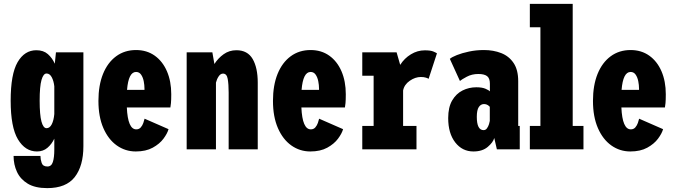

<svg xmlns="http://www.w3.org/2000/svg" viewBox="-20 -770 3490 990"><path d="M170.5 11Q110 11 72.5 -51.5Q35 -114 35 -251Q35 -388 70.8 -449.5Q106.5 -511 167.5 -511Q204 -511 226.8 -491Q249.5 -471 262.5 -441.5L268.5 -500H410V-16Q410 85.5 365.5 142.8Q321 200 223.5 200Q161 200 123 177Q85 154 67.5 116.2Q50 78.5 50 34H188.5Q188.5 51.5 194.8 70Q201 88.5 224.5 88.5Q245 88.5 252.5 65.5Q260 42.5 260 1.5V-55Q246.5 -26.5 224.5 -7.8Q202.5 11 170.5 11ZM184.5 -251Q184.5 -177.5 193.8 -143.2Q203 -109 220 -109Q236.5 -109 246.8 -129Q257 -149 260 -182V-325Q257 -352.5 246.8 -371.8Q236.5 -391 220 -391Q203.5 -391 194 -357.8Q184.5 -324.5 184.5 -251Z M680 11Q626 11 582.2 -20Q538.5 -51 513 -109.5Q487.5 -168 487.5 -250Q487.5 -330 511.2 -388.8Q535 -447.5 578.8 -479.8Q622.5 -512 681.5 -512Q737 -512 777.8 -483Q818.5 -454 840.8 -402.5Q863 -351 863 -284Q863 -254 861.5 -238.5Q860 -223 858.5 -216H634Q639 -103 682.5 -103Q697 -103 705.8 -113Q714.5 -123 719 -136Q723.5 -149 725.5 -158L849 -104Q843 -82 823 -55Q803 -28 767.5 -8.5Q732 11 680 11ZM681.5 -399Q642.5 -399 635 -306.5H725V-312.5Q725 -331.5 721 -351.5Q717 -371.5 707.5 -385.2Q698 -399 681.5 -399Z M942.5 0V-500H1075L1085.5 -440Q1104.5 -470 1133.2 -490.5Q1162 -511 1199 -511Q1256.5 -511 1282.8 -465.8Q1309 -420.5 1309 -344V0H1159V-293Q1159 -335 1154.2 -362.8Q1149.5 -390.5 1130 -390.5Q1117 -390.5 1107.5 -376.2Q1098 -362 1093.5 -344V0Z M1580 11Q1526 11 1482.2 -20Q1438.5 -51 1413 -109.5Q1387.5 -168 1387.5 -250Q1387.5 -330 1411.2 -388.8Q1435 -447.5 1478.8 -479.8Q1522.5 -512 1581.5 -512Q1637 -512 1677.8 -483Q1718.5 -454 1740.8 -402.5Q1763 -351 1763 -284Q1763 -254 1761.5 -238.5Q1760 -223 1758.5 -216H1534Q1539 -103 1582.5 -103Q1597 -103 1605.8 -113Q1614.5 -123 1619 -136Q1623.5 -149 1625.5 -158L1749 -104Q1743 -82 1723 -55Q1703 -28 1667.5 -8.5Q1632 11 1580 11ZM1581.5 -399Q1542.5 -399 1535 -306.5H1625V-312.5Q1625 -331.5 1621 -351.5Q1617 -371.5 1607.5 -385.2Q1598 -399 1581.5 -399Z M1848 0V-120.5H1906.5V-379.5H1848V-500H2025L2043.5 -435.5Q2065 -469.5 2098.8 -490Q2132.5 -510.5 2170.5 -510.5Q2201 -510.5 2215.5 -504Q2230 -497.5 2233 -495L2190 -363.5Q2187 -366 2176.5 -369.5Q2166 -373 2150 -373Q2121 -373 2092.8 -353.5Q2064.5 -334 2058.5 -303.5V-120.5H2127.5V0Z M2421 11Q2363.5 11 2327.2 -35.8Q2291 -82.5 2291 -161Q2291 -217 2311.5 -252Q2332 -287 2365 -303.5Q2398 -320 2436 -320Q2466.5 -320 2484.2 -312Q2502 -304 2506 -299V-338Q2506 -366.5 2491.5 -377.5Q2477 -388.5 2446.5 -388.5Q2413 -388.5 2386.5 -374.2Q2360 -360 2351.5 -352.5L2299.5 -466.5Q2309.5 -475.5 2335.8 -486Q2362 -496.5 2398.5 -504.2Q2435 -512 2475 -512Q2524.5 -512 2564.5 -496.2Q2604.5 -480.5 2628.2 -445.2Q2652 -410 2652 -351.5V-120.5H2660V0H2542L2528.5 -58.5Q2523 -36.5 2495.2 -12.8Q2467.5 11 2421 11ZM2473.5 -99Q2484.5 -99 2491.2 -108.8Q2498 -118.5 2501.5 -130Q2505 -141.5 2505.5 -146.5V-219Q2503 -223 2495 -228.2Q2487 -233.5 2476 -233.5Q2459 -233.5 2448.8 -218Q2438.5 -202.5 2438.5 -167.5Q2438.5 -99 2473.5 -99Z M2712 0V-120.5H2766.5V-629.5H2712V-750H2933V-120.5H2988.5V0Z M3230 11Q3176 11 3132.2 -20Q3088.5 -51 3063 -109.5Q3037.5 -168 3037.5 -250Q3037.5 -330 3061.2 -388.8Q3085 -447.5 3128.8 -479.8Q3172.5 -512 3231.5 -512Q3287 -512 3327.8 -483Q3368.5 -454 3390.8 -402.5Q3413 -351 3413 -284Q3413 -254 3411.5 -238.5Q3410 -223 3408.5 -216H3184Q3189 -103 3232.5 -103Q3247 -103 3255.8 -113Q3264.5 -123 3269 -136Q3273.5 -149 3275.5 -158L3399 -104Q3393 -82 3373 -55Q3353 -28 3317.5 -8.5Q3282 11 3230 11ZM3231.5 -399Q3192.5 -399 3185 -306.5H3275V-312.5Q3275 -331.5 3271 -351.5Q3267 -371.5 3257.5 -385.2Q3248 -399 3231.5 -399Z"/></svg>

Font: Trispace Condensed
Style: Bold
Weight: 700
Width: 3
Designer: Tyler Finck
Foundry: Etcetera Type Company
Version: Version 1.210; ttfautohint (v1.8.3)